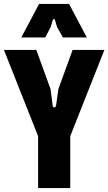

<svg xmlns="http://www.w3.org/2000/svg" viewBox="-20 -953 549 973"><path d="M173 0H336V-263L509 -700H348L276 -502L264 -418C261 -405 248 -406 247 -418L236 -502L164 -700H0L173 -263ZM88 -763H209L237 -816L247 -850C250 -859 257 -859 259 -850L269 -816L299 -763H420L330 -933H178Z"/></svg>

Font: Finlandica
Style: Bold
Weight: 700
Designer: Niklas Ekholm, Juho Hiilivirta, Jaakko Suomalainen
Foundry: Helsinki Type Studio
Version: Version 2.000;Glyphs 3.2 (3202)